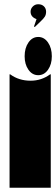

<svg xmlns="http://www.w3.org/2000/svg" viewBox="-20 -884 264 904"><path d="M219 0H25V-534H28Q69 -504 124 -504Q175 -504 216 -534H219ZM96 -619Q96 -581 114 -555.5Q132 -530 160 -530Q188 -530 206 -555.5Q224 -581 224 -619Q224 -658 206 -684Q188 -710 160 -710Q132 -710 114 -684Q96 -658 96 -619ZM197 -829Q197 -815 191 -805.5Q185 -796 171 -783L144 -757L140 -759L152 -794Q124 -804 124 -829Q124 -843 134.5 -853.5Q145 -864 160 -864Q177 -864 187 -854Q197 -844 197 -829Z"/></svg>

Font: FFF_tuoi-tre Text
Style: Regular
Weight: 700
Designer: bBox Type GmbH
Foundry: bBox Type GmbH
Version: Version 1.001